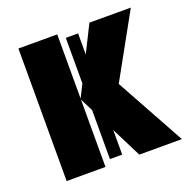

<svg xmlns="http://www.w3.org/2000/svg" viewBox="-104 -653 739 753"><g transform="rotate(-20 265.5 -276.5)"><path d="M290 -528.8V-440.9L346.2 -553.2H519L372.1 -288.1L530.8 0H353L290 -125.5V-22.9H238.8V-227.5L211.9 -280.8V0H49.8V-553.2H211.9V-285.2L238.8 -338.9V-528.8Z"/></g></svg>

Font: Open Sans Condensed ExtraBold
Style: Regular
Weight: 800
Width: 3
Designer: Monotype Design Team
Foundry: Monotype Imaging Inc.
Version: Version 3.000; ttfautohint (v1.8.4)